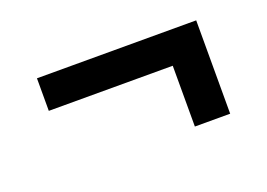

<svg xmlns="http://www.w3.org/2000/svg" viewBox="-50 -501 640 460"><g transform="rotate(-20 270.0 -271.0)"><path d="M473 -390H67V-307H383V-152H473Z"/></g></svg>

Font: Glow Sans SC Normal Medium
Style: Regular
Weight: 600
Designer: Ryoko NISHIZUKA (kana, bopomofo & ideographs); Paul D. Hunt (Latin, Greek & Cyrillic); Sandoll Communications, Soo-young
Version: Version 0.93